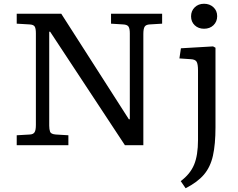

<svg xmlns="http://www.w3.org/2000/svg" viewBox="-20 -773 1269 1022"><path d="M69 0V-53L139 -57Q157 -58 164 -69Q171 -80 171 -108V-596Q171 -622 164.5 -632Q158 -642 137 -643L69 -647V-700H306L666 -138H671V-596Q671 -621 664 -631.5Q657 -642 635 -643L571 -647V-700H843V-647L777 -643Q757 -642 750 -631Q743 -620 743 -592V0H645L247 -604H242V-104Q242 -85 246.5 -72Q251 -59 277 -57L344 -53V0ZM1066 -620Q1036 -620 1016.5 -638.5Q997 -657 997 -686Q997 -715 1016.5 -734Q1036 -753 1066 -753Q1096 -753 1116 -734.5Q1136 -716 1136 -687Q1136 -658 1116.5 -639Q1097 -620 1066 -620ZM968 229 942 191Q992 154 1013 104Q1034 54 1034 -28V-397Q1034 -432 1026.5 -444.5Q1019 -457 995 -458L935 -462L943 -516L1114 -526L1127 -519V-95Q1127 -5 1113.5 55.5Q1100 116 1065.5 156.5Q1031 197 968 229Z"/></svg>

Font: Literata 7pt
Style: Regular
Weight: 400
Designer: Latin by Veronika Burian and Jose Scaglione. Greek by Irene Vlachou. Cyrillic by Vera Evstafieva.
Foundry: TypeTogether
Version: Version 3.002